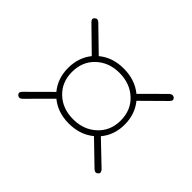

<svg xmlns="http://www.w3.org/2000/svg" viewBox="-107 -733 740 740"><g transform="rotate(-45 263.0 -362.5)"><path d="M60 -167.5 148.5 -259Q114 -301 114 -362Q114 -422 148 -463.5L56 -555Q44.5 -567 54 -577Q62.5 -586.5 74.5 -574.5L166.5 -482Q207 -515.5 263.5 -515.5Q320.5 -515.5 360.5 -483L451.5 -576Q463 -588 472 -578Q481 -568.5 470 -557L379.5 -464Q414 -423 414 -362Q414 -300.5 379.5 -258.5L469 -168.5Q473.5 -164 474.2 -157.8Q475 -151.5 470.5 -146.5Q461.5 -137 450 -149L360.5 -239.5Q320 -206.5 263.5 -206.5Q207 -206.5 167 -240L79 -148Q74.5 -143.5 68.5 -142.2Q62.5 -141 58.5 -146Q49 -155.5 60 -167.5ZM263.5 -228.5Q320.5 -228.5 355.5 -266.5Q390.5 -304.5 390.5 -362Q390.5 -419 355.2 -456.5Q320 -494 263.5 -494Q208 -494 172.8 -456.8Q137.5 -419.5 137.5 -362Q137.5 -304.5 172.8 -266.5Q208 -228.5 263.5 -228.5Z"/></g></svg>

Font: Fraunces 144pt Soft Light
Style: Regular
Weight: 300
Version: Version 1.000;[0bf87f6ff]